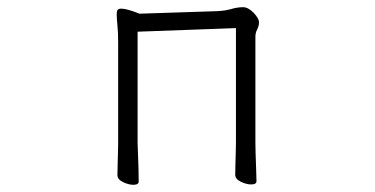

<svg xmlns="http://www.w3.org/2000/svg" viewBox="-20 -504 1040 533"><path d="M635 -426 362 -416V-106Q362 -100 363 -79Q364 -58 364.5 -35Q365 -12 365 0Q365 9 350 9Q337 9 321.5 1.5Q306 -6 306 -18Q306 -26 306.5 -44.5Q307 -63 307.5 -81Q308 -99 308 -106V-386Q308 -414 306 -433.5Q304 -453 304 -464Q304 -472 306 -476Q309 -480 316 -480Q325 -480 337 -476.5Q349 -473 358 -469.5Q367 -466 367 -466L582 -473Q605 -474 622 -479Q639 -484 655 -484Q669 -484 684 -468.5Q699 -453 699 -442Q699 -432 694 -422.5Q689 -413 689 -402V-107Q689 -101 689.5 -80Q690 -59 691 -36Q692 -13 692 -1Q692 8 677 8Q664 8 648.5 0.5Q633 -7 633 -19Q633 -27 633.5 -45.5Q634 -64 634.5 -82Q635 -100 635 -107Z"/></svg>

Font: Moon Stars Kai T HW Light
Style: Regular
Weight: 300
Designer: GuiWonder
Version: Version 1.101